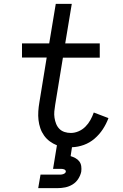

<svg xmlns="http://www.w3.org/2000/svg" viewBox="-20 -755 640 995"><path d="M178 220 190 150H290Q294 150 298.5 149.5Q303 149 307.5 147.5Q312 146 316 143Q320 140 321 135Q322 131 319 127.5Q316 124 312 122.5Q308 121 303.5 120.5Q299 120 295 120H255L275 -2Q255 -10 238 -22.5Q221 -35 208.5 -52.5Q196 -70 189 -90.5Q182 -111 179.5 -133Q177 -155 178.5 -178Q180 -201 184 -224L222 -457H94V-530H235L269 -735H352L318 -530H497V-456H306L266 -212Q263 -195 261.5 -178Q260 -161 262.5 -144.5Q265 -128 271 -113Q277 -98 288 -87Q299 -76 314.5 -71Q330 -66 347 -66Q367 -66 387 -74.5Q407 -83 422.5 -98.5Q438 -114 448.5 -133Q459 -152 466 -172L542 -143Q531 -113 513 -85.5Q495 -58 470 -36.5Q445 -15 414.5 -4Q384 7 353 8L346 54Q359 58 371 64.5Q383 71 391 81.5Q399 92 401 106Q403 120 401 135Q397 154 385.5 172Q374 190 356 201Q338 212 318 216Q298 220 278 220Z"/></svg>

Font: Iosevka Slab Extended
Style: Italic
Weight: 400
Width: 7
Italic angle: -9°
Monospace: yes
Designer: Belleve Invis
Foundry: Belleve Invis
Version: Version 11.1.0; ttfautohint (v1.8.3)